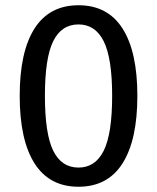

<svg xmlns="http://www.w3.org/2000/svg" viewBox="-20 -699 598 731"><path d="M503 -334Q503 -166 446.5 -77Q390 12 279 12Q168 12 111.5 -77Q55 -166 55 -334Q55 -502 111.5 -590.5Q168 -679 279 -679Q390 -679 446.5 -590.5Q503 -502 503 -334ZM151 -334Q151 -190 182.5 -125.5Q214 -61 279 -61Q343 -61 375 -125.5Q407 -190 407 -334Q407 -477 375 -541.5Q343 -606 279 -606Q214 -606 182.5 -542Q151 -478 151 -334Z"/></svg>

Font: Wolseley Sans
Style: Regular
Weight: 400
Designer: Carrois Corporate & Edenspiekermann AG
Foundry: Carrois Corporate GbR & Edenspiekermann AG
Version: Version 4.202